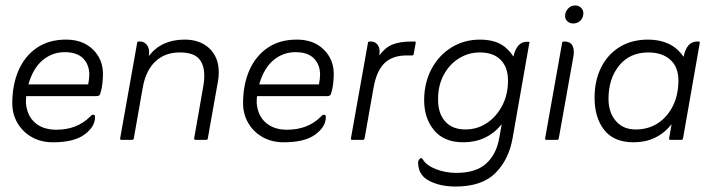

<svg xmlns="http://www.w3.org/2000/svg" viewBox="-20 -512 2626 703"><path d="M76 -160Q75 -153 75 -146Q75 -139 75 -134Q79 -88 108.5 -62.5Q138 -37 186 -37Q262 -37 310 -85Q316 -92 322 -92Q328 -92 328 -83Q328 -48 289.5 -19.5Q251 9 174 9Q130 9 96.5 -10Q63 -29 44 -61.5Q25 -94 25 -134Q25 -202 48 -254.5Q71 -307 115 -337Q159 -367 222 -367Q283 -367 320 -331Q357 -295 357 -241Q357 -227 355 -207.5Q353 -188 349 -176Q347 -166 343.5 -163Q340 -160 332 -160ZM84 -203H303Q307 -226 307 -238Q307 -275 284.5 -298Q262 -321 217 -321Q171 -321 136 -291.5Q101 -262 84 -203Z M525 -307Q571 -367 656 -367Q713 -367 747 -334.5Q781 -302 781 -247Q781 -231 778 -214L741 -6Q741 0 735 0H695Q691 0 691 -4V-6L725 -200Q728 -217 728 -234Q728 -276 707.5 -298Q687 -320 638 -320Q584 -320 549 -287Q514 -254 503 -193L470 -6Q469 0 464 0H424Q420 0 420 -4V-6L482 -354Q482 -360 488 -360H493Q507 -360 516.5 -349Q526 -338 526 -321Q526 -319 525.5 -315.5Q525 -312 525 -307Z M921 -160Q920 -153 920 -146Q920 -139 920 -134Q924 -88 953.5 -62.5Q983 -37 1031 -37Q1107 -37 1155 -85Q1161 -92 1167 -92Q1173 -92 1173 -83Q1173 -48 1134.5 -19.5Q1096 9 1019 9Q975 9 941.5 -10Q908 -29 889 -61.5Q870 -94 870 -134Q870 -202 893 -254.5Q916 -307 960 -337Q1004 -367 1067 -367Q1128 -367 1165 -331Q1202 -295 1202 -241Q1202 -227 1200 -207.5Q1198 -188 1194 -176Q1192 -166 1188.5 -163Q1185 -160 1177 -160ZM929 -203H1148Q1152 -226 1152 -238Q1152 -275 1129.5 -298Q1107 -321 1062 -321Q1016 -321 981 -291.5Q946 -262 929 -203Z M1369 -309Q1390 -338 1417 -349Q1444 -360 1488 -360H1498Q1502 -360 1502 -357V-354L1495 -316Q1495 -309 1489 -309H1469Q1417 -309 1388 -281Q1359 -253 1348 -192L1315 -6Q1314 0 1309 0H1269Q1265 0 1265 -4V-6L1327 -354Q1327 -360 1333 -360H1338Q1352 -360 1361 -350Q1370 -340 1370 -323Q1370 -322 1369.5 -318Q1369 -314 1369 -309Z M1817 -57Q1763 9 1676 9Q1606 9 1569.5 -35Q1533 -79 1533 -145Q1533 -208 1559.5 -258.5Q1586 -309 1632.5 -338Q1679 -367 1738 -367Q1779 -367 1808 -353Q1837 -339 1860 -305Q1872 -359 1909 -359H1914Q1919 -359 1919 -357Q1919 -356 1918.5 -355.5Q1918 -355 1918 -354L1857 -7Q1843 73 1793.5 122Q1744 171 1648 171Q1593 171 1553 151Q1513 131 1511 87Q1510 79 1514 73Q1518 67 1522 67Q1526 67 1529 73Q1542 94 1576.5 107.5Q1611 121 1651 121Q1723 121 1760.5 86.5Q1798 52 1808 -7ZM1684 -38Q1727 -38 1762 -61Q1797 -84 1818.5 -124.5Q1840 -165 1840 -217Q1840 -266 1813 -293Q1786 -320 1737 -320Q1695 -320 1660 -298Q1625 -276 1604.5 -237.5Q1584 -199 1584 -150Q1583 -99 1609 -68.5Q1635 -38 1684 -38Z M2049 -453Q2049 -468 2059.5 -480Q2070 -492 2086 -492Q2098 -492 2107 -484Q2116 -476 2116 -464Q2116 -448 2105.5 -437Q2095 -426 2078 -426Q2067 -426 2058 -433.5Q2049 -441 2049 -453ZM1980 0Q1976 0 1976 -4V-6L2038 -354Q2038 -360 2044 -360H2047Q2081 -360 2081 -321Q2081 -318 2080.5 -315Q2080 -312 2080 -308L2026 -6Q2025 0 2020 0Z M2439 -57Q2386 9 2300 9Q2228 9 2192.5 -36Q2157 -81 2157 -154Q2157 -217 2181 -265Q2205 -313 2249 -340Q2293 -367 2353 -367Q2394 -367 2426.5 -352.5Q2459 -338 2483 -304Q2494 -360 2533 -360H2538Q2542 -360 2542 -357V-354L2481 -6Q2480 0 2475 0H2434Q2430 0 2430 -4V-6ZM2307 -38Q2354 -38 2389 -61Q2424 -84 2444 -124.5Q2464 -165 2464 -217Q2464 -267 2434 -293.5Q2404 -320 2354 -320Q2286 -320 2247 -272Q2208 -224 2208 -150Q2208 -101 2234.5 -69.5Q2261 -38 2307 -38Z"/></svg>

Font: Zain Light
Style: Italic
Weight: 300
Italic angle: -10°
Designer: Zain,Boutros
Foundry: Mobile Telecommunications Company (Zain), 2024
Version: Version 1.51; ttfautohint (v1.8.4)